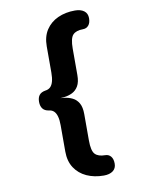

<svg xmlns="http://www.w3.org/2000/svg" viewBox="-101 -849 822 1094"><g transform="rotate(-10 309.5 -301.5)"><path d="M437 62.9Q457.2 62.9 469.6 77.6Q482 92.2 482 119.7Q482 146.7 462.7 161.3Q443.3 175.9 409.7 175.9Q354.7 175.9 310.9 156Q267.2 136 241.9 97.5Q216.7 58.9 216.7 2.9V-149.5Q216.7 -180.1 211 -200.2Q205.4 -220.4 194.2 -231.2Q183.1 -242 165.3 -243.7Q140.8 -247.4 129.7 -262.5Q118.6 -277.5 118.6 -301.9Q118.6 -326.2 129.7 -340.5Q140.8 -354.7 165.3 -358.8Q183.1 -360.9 194.2 -371.5Q205.4 -382.2 211 -402.5Q216.7 -422.9 216.7 -453.5V-605.4Q216.7 -661.9 241.9 -700.4Q267.2 -738.9 310.9 -758.9Q354.7 -778.9 409.7 -778.9Q443.2 -778.9 462.6 -764.3Q482 -749.7 482 -722.2Q482 -695.2 469.6 -680.6Q457.2 -665.9 437 -665.9Q397.2 -665.9 378.7 -646.5Q360.2 -627 360.2 -566.9V-414.6Q360.2 -374.2 346.8 -351Q333.4 -327.9 311.5 -317.1Q289.7 -306.3 263.1 -303.3Q236.6 -300.3 210.4 -300.1V-302.9Q236.6 -302.7 263.1 -299.6Q289.7 -296.6 311.5 -285.8Q333.4 -275.1 346.8 -252Q360.2 -228.8 360.2 -188.4V-36.1Q360.2 24.4 378.7 43.7Q397.2 62.9 437 62.9Z"/></g></svg>

Font: Sono ExtraLight
Style: Regular
Weight: 200
Designer: Tyler Finck
Foundry: Tyler Finck
Version: Version 2.112